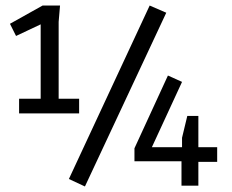

<svg xmlns="http://www.w3.org/2000/svg" viewBox="-20 -671 840 694"><path d="M49 -314H127V-583L38 -541L16 -585L134 -651H197L192 -592V-314H266V-261H49ZM287 3 229 -24 521 -651 581 -625ZM657 -252H697V-139H765V-86H697V0H636V-88H466V-135L587 -398L638 -375L529 -139H638V-173Z"/></svg>

Font: BreeCF
Style: Light
Weight: 300
Designer: Veronika Burian, Jos Scaglione
Foundry: TypeTogether
Version: Version 0.0.2